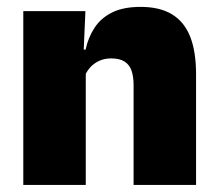

<svg xmlns="http://www.w3.org/2000/svg" viewBox="-20 -524 618 544"><path d="M358.5 0V-283Q358.5 -306.5 352.8 -323.5Q347 -340.5 333 -349.5Q319 -358.5 295 -358.5Q276.5 -358.5 262 -352Q247.5 -345.5 237.2 -334.8Q227 -324 221 -310.5L194 -383.5H222.5Q230 -418 247.8 -445.2Q265.5 -472.5 297.2 -488.5Q329 -504.5 378.5 -504.5Q432.5 -504.5 467.2 -483.5Q502 -462.5 518.8 -420.2Q535.5 -378 535.5 -313.5V0ZM46 0V-492.5H222L216.5 -366L223 -348V0Z"/></svg>

Font: Anek Odia ExtraBold
Style: Regular
Weight: 800
Designer: Yesha Goshar & Mahesh Sahu (Odia), Yesha Goshar (Latin)
Foundry: Ek Type
Version: Version 1.003